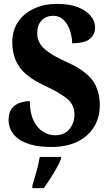

<svg xmlns="http://www.w3.org/2000/svg" viewBox="-20 -744 562 985"><path d="M245 10Q179 10 135.5 -3Q92 -16 68 -36.5Q44 -57 34 -81Q24 -105 24 -128Q24 -165 39.5 -186Q55 -207 80 -216Q105 -225 133 -225Q133 -165 152 -126Q171 -87 200.5 -68.5Q230 -50 262 -50Q310 -50 336 -81.5Q362 -113 362 -156Q362 -208 322 -239.5Q282 -271 210 -304Q114 -349 78.5 -402Q43 -455 43 -527Q43 -588 73 -632Q103 -676 155 -700Q207 -724 271 -724Q339 -724 382.5 -706Q426 -688 447 -660.5Q468 -633 468 -603Q468 -567 441 -544.5Q414 -522 350 -522Q350 -555 339 -587.5Q328 -620 306.5 -641.5Q285 -663 253 -663Q218 -663 194.5 -640Q171 -617 171 -572Q171 -547 183 -524Q195 -501 227.5 -477.5Q260 -454 322 -426Q419 -382 455.5 -330.5Q492 -279 492 -205Q492 -140 461.5 -91.5Q431 -43 375.5 -16.5Q320 10 245 10ZM146 208Q155 178 167 136Q179 94 184 61H293V71Q285 92 270 119Q255 146 237.5 173Q220 200 205 221H146Z"/></svg>

Font: Noto Serif Thai Condensed ExtraBold
Style: Regular
Weight: 800
Width: 3
Designer: Monotype Design Team
Foundry: Monotype Imaging Inc.
Version: Version 2.002; ttfautohint (v1.8.4.7-5d5b)